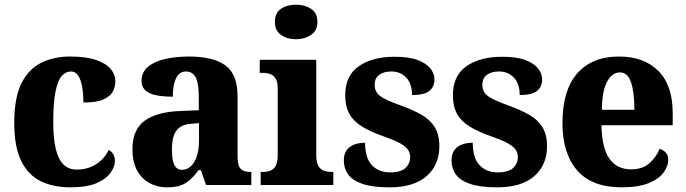

<svg xmlns="http://www.w3.org/2000/svg" viewBox="-20 -792 2936 822"><path d="M281 10Q209 10 155 -16Q101 -42 71 -102.5Q41 -163 41 -266Q41 -375 72.5 -436.5Q104 -498 158 -524Q212 -550 279 -550Q349 -550 392 -535Q435 -520 454.5 -496Q474 -472 474 -444Q474 -423 464 -402Q454 -381 424.5 -367Q395 -353 337 -353Q337 -389 332 -419Q327 -449 315.5 -467.5Q304 -486 284 -486Q261 -486 244 -466.5Q227 -447 217.5 -399.5Q208 -352 208 -267Q208 -201 218.5 -156Q229 -111 251 -88.5Q273 -66 309 -66Q343 -66 369.5 -77.5Q396 -89 415.5 -108Q435 -127 445 -150Q459 -143 465.5 -130.5Q472 -118 472 -104Q472 -79 453.5 -52.5Q435 -26 393.5 -8Q352 10 281 10Z M694 10Q654 10 620.5 -8Q587 -26 567 -62Q547 -98 547 -154Q547 -236 598.5 -274.5Q650 -313 755 -317L831 -320V-374Q831 -412 826 -436.5Q821 -461 808.5 -473.5Q796 -486 776 -486Q757 -486 745 -473.5Q733 -461 726.5 -437Q720 -413 720 -378Q652 -378 619 -394Q586 -410 586 -446Q586 -483 613.5 -506Q641 -529 687.5 -539.5Q734 -550 789 -550Q893 -550 945 -512Q997 -474 997 -380V-126Q997 -99 1002 -84Q1007 -69 1019.5 -62.5Q1032 -56 1053 -56H1056V0H862L840 -64H831Q811 -38 792.5 -21.5Q774 -5 751.5 2.5Q729 10 694 10ZM759 -65Q781 -65 797.5 -80.5Q814 -96 823 -124.5Q832 -153 832 -191V-265L798 -262Q767 -260 749 -246.5Q731 -233 723.5 -209.5Q716 -186 716 -150Q716 -122 720.5 -103Q725 -84 734.5 -74.5Q744 -65 759 -65Z M1096 0V-56H1107Q1126 -56 1140 -62.5Q1154 -69 1161.5 -84.5Q1169 -100 1169 -128V-413Q1169 -440 1161 -454Q1153 -468 1139 -474Q1125 -480 1108 -480H1092V-536H1334V-127Q1334 -99 1342 -83.5Q1350 -68 1364.5 -62Q1379 -56 1397 -56H1407V0ZM1247 -624Q1209 -624 1183 -642.5Q1157 -661 1157 -698Q1157 -737 1183 -754.5Q1209 -772 1247 -772Q1284 -772 1311.5 -754.5Q1339 -737 1339 -698Q1339 -661 1311.5 -642.5Q1284 -624 1247 -624Z M1647 10Q1574 10 1531 -5Q1488 -20 1470 -46Q1452 -72 1452 -105Q1452 -133 1464.5 -149.5Q1477 -166 1497.5 -173.5Q1518 -181 1543 -181Q1543 -116 1572 -85Q1601 -54 1650 -54Q1696 -54 1716 -73Q1736 -92 1736 -120Q1736 -140 1724 -154.5Q1712 -169 1687.5 -181.5Q1663 -194 1623 -208Q1568 -227 1531 -249.5Q1494 -272 1476 -304Q1458 -336 1458 -385Q1458 -468 1516 -508.5Q1574 -549 1669 -549Q1731 -549 1768 -535Q1805 -521 1822.5 -499Q1840 -477 1840 -453Q1840 -419 1817 -402Q1794 -385 1744 -385Q1744 -434 1719 -460Q1694 -486 1655 -486Q1623 -486 1603.5 -471.5Q1584 -457 1584 -429Q1584 -398 1608 -380.5Q1632 -363 1697 -340Q1747 -322 1784 -301Q1821 -280 1841 -248Q1861 -216 1861 -166Q1861 -86 1806.5 -38Q1752 10 1647 10Z M2108 10Q2035 10 1992 -5Q1949 -20 1931 -46Q1913 -72 1913 -105Q1913 -133 1925.5 -149.5Q1938 -166 1958.5 -173.5Q1979 -181 2004 -181Q2004 -116 2033 -85Q2062 -54 2111 -54Q2157 -54 2177 -73Q2197 -92 2197 -120Q2197 -140 2185 -154.5Q2173 -169 2148.5 -181.5Q2124 -194 2084 -208Q2029 -227 1992 -249.5Q1955 -272 1937 -304Q1919 -336 1919 -385Q1919 -468 1977 -508.5Q2035 -549 2130 -549Q2192 -549 2229 -535Q2266 -521 2283.5 -499Q2301 -477 2301 -453Q2301 -419 2278 -402Q2255 -385 2205 -385Q2205 -434 2180 -460Q2155 -486 2116 -486Q2084 -486 2064.5 -471.5Q2045 -457 2045 -429Q2045 -398 2069 -380.5Q2093 -363 2158 -340Q2208 -322 2245 -301Q2282 -280 2302 -248Q2322 -216 2322 -166Q2322 -86 2267.5 -38Q2213 10 2108 10Z M2641 10Q2514 10 2451 -62.5Q2388 -135 2388 -265Q2388 -406 2451.5 -478Q2515 -550 2630 -550Q2737 -550 2798.5 -488.5Q2860 -427 2860 -308V-256H2555Q2557 -158 2589 -112.5Q2621 -67 2682 -67Q2730 -67 2759.5 -92.5Q2789 -118 2804 -155Q2820 -150 2830.5 -138.5Q2841 -127 2841 -108Q2841 -81 2821 -53.5Q2801 -26 2757 -8Q2713 10 2641 10ZM2696 -322Q2696 -398 2681.5 -440Q2667 -482 2634 -482Q2600 -482 2578.5 -441Q2557 -400 2557 -322Z"/></svg>

Font: Noto Serif Khmer SemiCondensed ExtraBold
Style: Regular
Weight: 800
Width: 4
Designer: Danh Hong and the Monotype Design Team
Foundry: Monotype Imaging Inc.
Version: Version 2.004